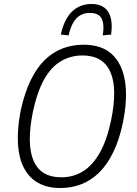

<svg xmlns="http://www.w3.org/2000/svg" viewBox="-20 -938 688 966"><path d="M283 8Q194 8 141 -40Q88 -88 74.5 -176Q61 -264 85 -386Q104 -471 134 -533.5Q164 -596 204.5 -635.5Q245 -675 294 -694Q343 -713 400 -713Q492 -713 543.5 -665Q595 -617 609 -529Q623 -441 598 -319Q580 -234 549.5 -171.5Q519 -109 478.5 -69.5Q438 -30 389 -11Q340 8 283 8ZM288 -46Q349 -46 397.5 -76Q446 -106 482 -169.5Q518 -233 539 -333Q572 -494 535 -576.5Q498 -659 395 -659Q335 -659 285.5 -629.5Q236 -600 201 -536.5Q166 -473 145 -373Q113 -212 149 -129Q185 -46 288 -46ZM325 -760 286 -764Q303 -842 342.5 -880Q382 -918 441 -918Q480 -918 504 -900.5Q528 -883 537 -849Q546 -815 539 -764L497 -760Q506 -817 491 -845Q476 -873 432 -873Q391 -873 364.5 -845.5Q338 -818 325 -760Z"/></svg>

Font: Nunito Sans 10pt Condensed Light
Style: Italic
Weight: 300
Width: 3
Italic angle: -9°
Designer: Vernon Adams
Foundry: Vernon Adams
Version: Version 3.101;gftools[0.9.27]